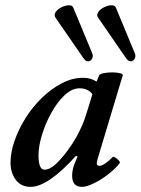

<svg xmlns="http://www.w3.org/2000/svg" viewBox="-20 -715 548 748"><path d="M99 13Q62 13 41.5 -14.5Q21 -42 21 -81Q21 -122 37 -167.5Q53 -213 80.5 -256.5Q108 -300 144.5 -335Q181 -370 221.5 -391Q262 -412 304 -412Q334 -412 356 -397L366 -421Q369 -427 384 -430Q399 -433 416.5 -433Q434 -433 447 -430Q460 -427 458 -421L360 -95Q358 -87 357.5 -84Q357 -81 357 -79Q357 -69 367 -69Q385 -69 419 -103Q422 -106 429.5 -101Q437 -96 443 -89.5Q449 -83 446 -79Q429 -57 401 -35.5Q373 -14 345 -0.5Q317 13 299 13Q261 13 261 -31Q261 -43 263.5 -54.5Q266 -66 270 -76L282 -105L276 -108Q167 13 99 13ZM153 -54Q174 -54 197.5 -76Q221 -98 242.5 -127.5Q264 -157 277 -180Q303 -227 316 -270L340 -348Q323 -371 290 -371Q260 -371 231.5 -344Q203 -317 180 -275.5Q157 -234 143.5 -189.5Q130 -145 130 -111Q130 -54 153 -54ZM339 -508Q344 -497 339 -487Q334 -477 324 -476Q314 -475 304 -490L197 -645Q189 -656 196.5 -667.5Q204 -679 219 -686.5Q234 -694 248 -694.5Q262 -695 266 -684ZM505 -508Q510 -497 505 -487Q500 -477 490 -476Q480 -475 470 -490L363 -645Q355 -656 362.5 -667.5Q370 -679 385 -686.5Q400 -694 414 -694.5Q428 -695 432 -684Z"/></svg>

Font: Junicode
Style: Bold Italic
Weight: 700
Italic angle: -11°
Designer: Peter S. Baker
Version: Version 2.100; ttfautohint (v1.8.4)